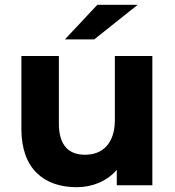

<svg xmlns="http://www.w3.org/2000/svg" viewBox="-20 -771 727 799"><path d="M553 -751H385L250 -607H372ZM458 -538V-272C458 -173 406 -127 334 -127C265 -127 225 -167 225 -257V-538H69V-234C69 -68 164 8 299 8C365 8 425 -17 466 -64V0H614V-538Z"/></svg>

Font: AWKNG-Font
Style: Bold
Weight: 700
Designer: Awakening Church
Foundry: Awakening Church
Version: Version 1.700;PS 001.700;hotconv 1.0.88;makeotf.lib2.5.64775